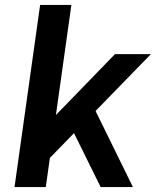

<svg xmlns="http://www.w3.org/2000/svg" viewBox="-20 -760 633 780"><path d="M89 -171 447 -540H593L153 -88ZM143 -740H270L166 0H39ZM258 -265 359 -328 520 0H389Z"/></svg>

Font: Pathway Extreme 8pt Thin 12pt SemiBold
Style: Italic
Weight: 600
Italic angle: -8°
Version: Version 1.001;gftools[0.9.26]